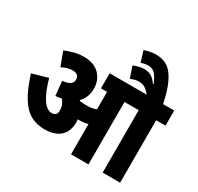

<svg xmlns="http://www.w3.org/2000/svg" viewBox="-184 -1115 1375 1334"><g transform="rotate(30 503.5 -448.0)"><path d="M459 -210Q459 -137 415 -97.5Q371 -58 289 -58Q228 -58 179 -84.5Q130 -111 90 -174.5Q50 -238 16 -348L141 -384Q198 -181 278 -181Q299 -181 309 -192.5Q319 -204 319 -223Q319 -247 311.5 -267Q304 -287 290 -304Q267 -299 241 -297L229 -412Q271 -415 290 -429Q309 -443 309 -466Q309 -511 257 -511Q216 -511 172 -487L130 -598Q163 -612 198.5 -622Q234 -632 280 -632Q360 -632 404 -587Q448 -542 448 -473Q448 -402 402 -357Q404 -355 407 -352Q431 -348 457 -348Q479 -348 498 -350.5Q517 -353 538 -361V-501H489V-622H1007V-501H932V0H792V-501H678V0H538V-243Q521 -238 504 -236Q487 -234 470 -234Q464 -234 457 -234Q459 -222 459 -210ZM792 -615Q761 -654 739.5 -664Q718 -674 695 -674Q664 -674 630 -658L599 -748Q620 -757 642 -762.5Q664 -768 683 -768Q713 -768 736.5 -756.5Q760 -745 787 -708L792 -709Q767 -767 746 -785Q725 -803 697 -803Q668 -803 639 -792L612 -879Q632 -886 655.5 -891Q679 -896 704 -896Q738 -896 769 -885.5Q800 -875 827 -845.5Q854 -816 877.5 -760.5Q901 -705 919 -615Z"/></g></svg>

Font: Noto Sans Condensed ExtraBold
Style: Regular
Weight: 800
Width: 3
Designer: Monotype Design Team
Foundry: Monotype Imaging Inc.
Version: Version 2.013; ttfautohint (v1.8.4.7-5d5b)